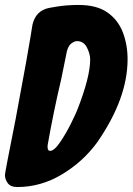

<svg xmlns="http://www.w3.org/2000/svg" viewBox="-66 -750 535 775"><path d="M3 5Q-23 5 -34.5 -10.5Q-46 -26 -46 -44Q-46 -53 -3 -269Q17 -374 38 -491Q62 -627 65 -650Q78 -707 132 -718L161 -723Q202 -730 251 -730Q325 -730 368 -699.5Q411 -669 430 -619Q449 -569 449 -511Q449 -352 326 -175Q269 -97 184 -46Q99 5 3 5ZM136 -141Q153 -141 177 -176.5Q201 -212 220 -250.5Q239 -289 245 -304Q298 -438 298 -510Q298 -532 285 -558Q272 -584 245 -584Q235 -584 222.5 -575Q210 -566 204 -543L181 -430Q150 -299 127 -168Q126 -165 126 -157Q126 -141 136 -141Z"/></svg>

Font: Bangerz
Style: Bold
Weight: 700
Designer: vernon adams
Foundry: Vernon Adams
Version: Version 2.10;February 7, 2025;FontCreator 13.0.0.2683 64-bit